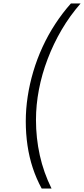

<svg xmlns="http://www.w3.org/2000/svg" viewBox="-20 -880 486 1110"><path d="M221 210Q190 153 169.5 91Q149 29 139 -39Q129 -107 129 -179Q129 -249 140 -321.5Q151 -394 172.5 -466.5Q194 -539 226 -608.5Q258 -678 299.5 -741.5Q341 -805 390 -860H446Q384 -789 336.5 -708Q289 -627 255.5 -539Q222 -451 205 -362Q188 -273 188 -187Q188 -82 210 17.5Q232 117 278 210Z"/></svg>

Font: Exo Thin Light
Style: Italic
Weight: 300
Italic angle: -9°
Version: Version 2.000